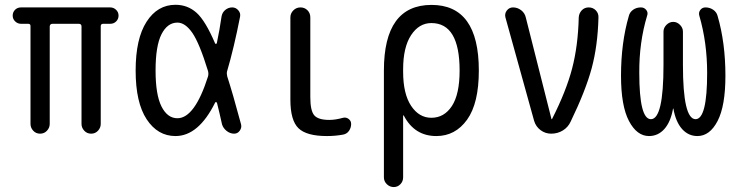

<svg xmlns="http://www.w3.org/2000/svg" viewBox="-20 -550 3040 790"><path d="M66.4 -452.1Q52.7 -452.1 42.5 -461.9Q32.2 -471.7 32.2 -485.8Q32.2 -500 42 -509.8Q51.8 -519.5 66.4 -519.5H433.6Q447.3 -519.5 457.5 -509.8Q467.8 -500 467.8 -485.8Q467.8 -471.7 458 -461.9Q448.2 -452.1 433.6 -452.1H404.3Q395.5 -452.1 394.5 -443.4V-40Q394.5 -24.4 383.3 -12.2Q372.1 0 355 0Q337.9 0 326.7 -12.2Q315.4 -24.4 315.4 -40V-441.4Q315.4 -452.1 303.7 -452.1H196.3Q185.5 -452.1 184.6 -441.4V-40Q184.6 -24.4 173.3 -12.2Q162.1 0 145 0Q127.9 0 116.7 -12.2Q105.5 -24.4 105.5 -40V-443.4Q105.5 -452.1 95.7 -452.1Z M710 -457Q668.9 -457 644.5 -409.2Q620.1 -361.3 620.1 -259.8Q620.1 -160.2 644.5 -111.8Q668.9 -63.5 710 -63.5Q781.2 -63.5 835.9 -235.4Q838.9 -246.1 835.9 -257.8Q800.8 -372.1 771.5 -414.6Q742.2 -457 710 -457ZM702.1 9.8Q628.9 9.8 583.5 -59.1Q538.1 -127.9 538.1 -259.8Q538.1 -390.6 583 -460.4Q627.9 -530.3 702.1 -530.3Q752 -530.3 788.6 -497.6Q825.2 -464.8 865.2 -371.1Q866.2 -369.1 868.7 -369.6Q871.1 -370.1 872.1 -372.1Q883.8 -427.7 891.6 -482.4Q894.5 -499 907.2 -509.3Q919.9 -519.5 935.5 -519.5Q950.2 -519.5 960.4 -507.8Q970.7 -496.1 967.8 -481.4Q942.4 -351.6 914.1 -255.9Q912.1 -247.1 915 -235.4Q936.5 -169.9 971.7 -39.1Q975.6 -25.4 966.8 -12.7Q958 0 943.4 0Q926.8 0 912.6 -11.2Q898.4 -22.5 893.6 -38.1Q883.8 -83 873 -126Q872.1 -128.9 869.6 -129.9Q867.2 -130.9 865.2 -127.9Q796.9 9.8 702.1 9.8Z M1325.2 9.8Q1241.2 9.8 1208 -22.5Q1174.8 -54.7 1174.8 -139.6V-478.5Q1174.8 -495.1 1187 -507.3Q1199.2 -519.5 1216.3 -519.5Q1233.4 -519.5 1245.1 -507.8Q1256.8 -496.1 1256.8 -478.5V-150.4Q1256.8 -94.7 1272.9 -75.7Q1289.1 -56.6 1335 -56.6Q1360.4 -56.6 1391.6 -65.4Q1404.3 -68.4 1414.6 -60.5Q1424.8 -52.7 1424.8 -40Q1424.8 -24.4 1416 -11.7Q1407.2 1 1391.6 3.9Q1359.4 9.8 1325.2 9.8Z M1638.7 -264.6V-254.9Q1638.7 -164.1 1671.4 -114.7Q1704.1 -65.4 1754.9 -65.4Q1807.6 -65.4 1839.4 -113.8Q1871.1 -162.1 1871.1 -259.8Q1871.1 -455.1 1754.9 -455.1Q1704.1 -455.1 1671.4 -405.3Q1638.7 -355.5 1638.7 -264.6ZM1559.6 179.7V-259.8Q1559.6 -529.3 1754.9 -529.8Q1950.2 -530.3 1950.2 -259.8Q1950.2 -125 1901.9 -57.6Q1853.5 9.8 1775.4 9.8Q1685.5 9.8 1641.6 -74.2Q1641.6 -75.2 1639.6 -75.2Q1638.7 -75.2 1638.7 -74.2V179.7Q1638.7 196.3 1627.4 208Q1616.2 219.7 1600.1 219.7Q1584 219.7 1571.8 208Q1559.6 196.3 1559.6 179.7Z M2177.7 -52.7 2059.6 -478.5Q2055.7 -494.1 2065.4 -506.8Q2075.2 -519.5 2090.8 -519.5Q2109.4 -519.5 2124.5 -507.8Q2139.6 -496.1 2143.6 -477.5L2249 -60.5Q2249 -59.6 2250 -59.6Q2252 -59.6 2252 -61.5Q2309.6 -174.8 2334 -268.1Q2358.4 -361.3 2361.3 -478.5Q2362.3 -495.1 2373.5 -507.3Q2384.8 -519.5 2402.3 -519.5Q2419.9 -519.5 2431.6 -507.3Q2443.4 -495.1 2442.4 -477.5Q2439.5 -362.3 2414.6 -269.5Q2389.6 -176.8 2328.1 -49.8Q2317.4 -26.4 2295.9 -13.2Q2274.4 0 2248 0Q2223.6 0 2204.1 -14.6Q2184.6 -29.3 2177.7 -52.7Z M2650.4 9.8Q2600.6 9.8 2567.9 -52.2Q2535.2 -114.3 2535.2 -238.3Q2535.2 -374 2567.4 -484.4Q2571.3 -500 2585 -509.8Q2598.6 -519.5 2617.2 -519.5Q2630.9 -519.5 2639.2 -508.8Q2647.5 -498 2642.6 -485.4Q2609.4 -375 2610.4 -250Q2610.4 -59.6 2658.2 -59.6Q2710 -59.6 2710 -282.2V-419.9Q2710 -435.5 2722.2 -447.8Q2734.4 -460 2750 -460Q2765.6 -460 2777.8 -447.8Q2790 -435.5 2790 -419.9V-282.2Q2790 -60.5 2841.8 -59.6Q2889.6 -59.6 2889.6 -250Q2889.6 -375 2857.4 -485.4Q2853.5 -498 2861.3 -508.8Q2869.1 -519.5 2882.8 -519.5Q2900.4 -519.5 2914.6 -509.8Q2928.7 -500 2932.6 -484.4Q2964.8 -374 2964.8 -238.3Q2964.8 -114.3 2932.6 -52.2Q2900.4 9.8 2849.6 9.8Q2812.5 9.8 2786.6 -19Q2760.7 -47.9 2751 -101.6Q2751 -103.5 2750 -103.5Q2749 -103.5 2749 -101.6Q2739.3 -47.9 2713.4 -19Q2687.5 9.8 2650.4 9.8Z"/></svg>

Font: Rounded-X Mgen+ 2m regular
Style: Regular
Weight: 400
Designer: [Source Han Sans]
Ryoko NISHIZUKA  (kana & ideographs); Paul D. Hunt (Latin, Greek & Cyrillic); Wenlong ZHANG  (bopomofo
Version: Version 1.059.20150602